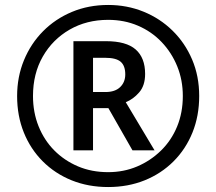

<svg xmlns="http://www.w3.org/2000/svg" viewBox="-20 -744 872 774"><path d="M276 -138V-578H407Q489 -578 527 -544.5Q565 -511 565 -446Q565 -399 541 -371.5Q517 -344 487 -332L603 -138H514L417 -308H355V-138ZM405 -373Q444 -373 464.5 -393Q485 -413 485 -444Q485 -479 466.5 -495Q448 -511 404 -511H355V-373ZM416 10Q336 10 269 -17Q202 -44 152.5 -93.5Q103 -143 76 -210Q49 -277 49 -357Q49 -434 76.5 -501Q104 -568 153.5 -618Q203 -668 270 -696Q337 -724 416 -724Q492 -724 558.5 -697Q625 -670 675.5 -620.5Q726 -571 754.5 -504Q783 -437 783 -357Q783 -277 756 -210Q729 -143 679.5 -93.5Q630 -44 563 -17Q496 10 416 10ZM416 -50Q479 -50 533 -73Q587 -96 629 -137Q671 -178 694 -234Q717 -290 717 -357Q717 -421 694.5 -476.5Q672 -532 631.5 -574.5Q591 -617 536 -640.5Q481 -664 416 -664Q329 -664 260.5 -624.5Q192 -585 152.5 -516Q113 -447 113 -357Q113 -291 135.5 -235Q158 -179 198.5 -138Q239 -97 294 -73.5Q349 -50 416 -50Z"/></svg>

Font: Noto Sans Sora Sompeng SemiBold
Style: Regular
Weight: 600
Version: Version 2.101